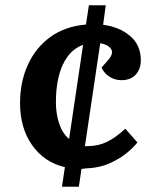

<svg xmlns="http://www.w3.org/2000/svg" viewBox="-20 -675 598 728"><path d="M215 33 226 -41Q147 -60 101.5 -125Q56 -190 56 -284Q56 -364 85.5 -429Q115 -494 170.5 -534.5Q226 -575 306 -582L317 -655H381L371 -581Q433 -573 473.5 -538.5Q514 -504 514 -446Q514 -414 495 -392.5Q476 -371 440 -371Q415 -371 394.5 -384.5Q374 -398 365 -419L389 -446Q413 -473 400.5 -490Q388 -507 360 -511L302 -121Q305 -121 313 -121Q353 -121 386.5 -137.5Q420 -154 455 -187L501 -135Q488 -118 462 -96Q436 -74 396 -56Q356 -38 300 -36Q298 -35 295 -35Q292 -35 289 -35L279 33ZM242 -148 295 -505Q245 -487 218.5 -430.5Q192 -374 192 -287Q192 -243 204.5 -206Q217 -169 242 -148Z"/></svg>

Font: Literata 7pt SemiBold
Style: Italic
Weight: 600
Italic angle: -2°
Designer: Latin by Veronika Burian and Jose Scaglione. Greek by Irene Vlachou. Cyrillic by Vera Evstafieva
Foundry: TypeTogether
Version: Version 3.002